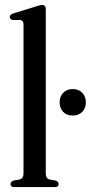

<svg xmlns="http://www.w3.org/2000/svg" viewBox="-20 -756 367 776"><path d="M165 -719.5V-55Q165 -34 181 -30.5L206 -26Q217 -21.5 217 -12Q217 0 202.5 0H37Q22.5 0 22.5 -12Q22.5 -21.5 34.5 -26L59 -30.5Q75 -34 75 -54.5V-657.5Q75 -673 63 -675L30 -675.5Q19.5 -678.5 19.5 -687.5Q19.5 -696.5 33 -701.5L125.5 -730Q142.5 -736 150.5 -736Q165 -736 165 -719.5ZM274 -289Q249.5 -289 235.2 -304Q221 -319 221 -342.5Q221 -366 235.5 -381Q250 -396 274 -396Q298 -396 312.5 -381Q327 -366 327 -342.5Q327 -319 312.5 -304Q298 -289 274 -289Z"/></svg>

Font: Fraunces 144pt Soft
Style: Regular
Weight: 400
Version: Version 1.000;[0bf87f6ff]